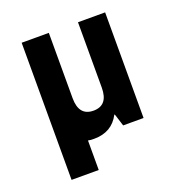

<svg xmlns="http://www.w3.org/2000/svg" viewBox="-104 -497 648 704"><g transform="rotate(-20 220.0 -144.5)"><path d="M382.8 0H303.2L288.1 -47.9H286.1Q255.9 9.8 187 9.8Q169.9 9.8 163.1 7.8V123H57.1V-412.1H163.1V-157.2Q163.1 -87.9 220.2 -87.9Q276.9 -87.9 276.9 -157.2V-412.1H382.8Z"/></g></svg>

Font: BaseOne
Style: Regular
Weight: 400
Designer: Domenico Catapano
Foundry: Design by Basse
Version: Version 1.000;PS 001.001;hotconv 1.0.56